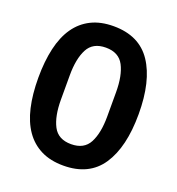

<svg xmlns="http://www.w3.org/2000/svg" viewBox="-131 -816 862 935"><g transform="rotate(20 300.0 -349.0)"><path d="M300 12Q233 12 184 -12.5Q135 -37 103 -83Q71 -129 55.5 -196Q40 -263 40 -349Q40 -434 55.5 -501.5Q71 -569 103 -615Q135 -661 184 -685.5Q233 -710 300 -710Q433 -710 496.5 -615Q560 -520 560 -349Q560 -178 496.5 -83Q433 12 300 12ZM300 -99Q367 -99 393.5 -149.5Q420 -200 420 -286V-412Q420 -498 393.5 -548.5Q367 -599 300 -599Q233 -599 206.5 -548.5Q180 -498 180 -412V-286Q180 -200 206.5 -149.5Q233 -99 300 -99Z"/></g></svg>

Font: IBM Plex Sans Thai SmBld
Style: Regular
Weight: 600
Designer: Mike Abbink, Paul van der Laan, Pieter van Rosmalen, Ben Mitchell, Mark Frömberg
Foundry: Bold Monday
Version: Version 1.2